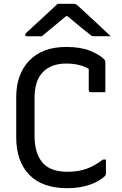

<svg xmlns="http://www.w3.org/2000/svg" viewBox="-20 -966 640 1006"><path d="M333 20Q201 20 133 -50.5Q65 -121 65 -247V-457Q65 -577 133.5 -648.5Q202 -720 327 -720Q402 -720 452 -700Q502 -680 527 -654Q532 -649 532 -641V-483H456Q445 -483 445 -494V-605Q419 -620 390 -626.5Q361 -633 326 -633Q249 -633 205 -588.5Q161 -544 161 -453V-255Q161 -207 172.5 -170Q184 -133 209 -107Q232 -85 263.5 -75.5Q295 -66 333 -66Q390 -66 433 -81.5Q476 -97 519 -130H535V-56Q535 -49 530 -44Q502 -16 450 2Q398 20 333 20ZM282 -946H366Q374 -946 379.5 -942.5Q385 -939 400 -925Q411 -915 438.5 -889.5Q466 -864 499.5 -833Q533 -802 560 -776Q541 -777 519 -776.5Q497 -776 479 -776Q468 -776 463 -777.5Q458 -779 450 -786Q435 -797 405.5 -821.5Q376 -846 334 -881H326Q285 -847 254 -821.5Q223 -796 199 -776H123Q112 -776 112 -783Q112 -787 115.5 -791.5Q119 -796 135 -810Q152 -826 180.5 -852Q209 -878 237 -904Q265 -930 282 -946Z"/></svg>

Font: Recursive Sn Lnr St
Style: Regular
Weight: 400
Version: Version 1.079;hotconv 1.0.112;makeotfexe 2.5.65598; ttfautoh